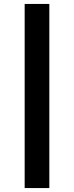

<svg xmlns="http://www.w3.org/2000/svg" viewBox="-20 -793 375 973"><path d="M105 -773H230V160H105Z"/></svg>

Font: Roboto Serif ExtraBold
Style: Italic
Weight: 800
Italic angle: -10°
Version: Version 1.007